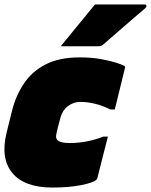

<svg xmlns="http://www.w3.org/2000/svg" viewBox="-21 -826 678 863"><path d="M337 -568Q390 -568 432 -560.5Q474 -553 501.5 -544Q529 -535 536 -531Q542 -528 541 -522Q530 -475 518 -428Q506 -381 495 -334H475Q441 -351 406.5 -359.5Q372 -368 340 -368Q310 -368 285 -349.5Q260 -331 251 -298L239 -253Q235 -237 232 -222Q229 -207 235 -199Q247 -183 294 -183Q326 -183 364 -189.5Q402 -196 444 -212H464Q452 -166 440.5 -120Q429 -74 417 -27Q416 -22 412 -18Q399 -5 344 6Q289 17 215 17Q88 17 34 -49Q-20 -115 9 -231L33 -328Q50 -396 86.5 -450.5Q123 -505 184 -536.5Q245 -568 337 -568ZM406 -806H630Q636 -806 637 -800.5Q638 -795 633 -790Q600 -762 570.5 -736.5Q541 -711 510.5 -684.5Q480 -658 442 -625Q435 -618 419 -618H252Q290 -665 328.5 -711.5Q367 -758 406 -806Z"/></svg>

Font: Recursive Sn Lnr St XBk
Style: Italic
Weight: 1000
Italic angle: -15°
Version: Version 1.079;hotconv 1.0.112;makeotfexe 2.5.65598; ttfautoh